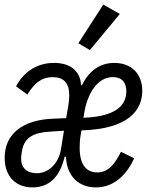

<svg xmlns="http://www.w3.org/2000/svg" viewBox="-21 -801 641 833"><path d="M120 12.1C193.5 12.1 239.7 -35.2 259.2 -120.7H265.3C268.8 -34.4 322.4 12.1 395.2 12.1C478.3 12.1 532.3 -50.1 561.1 -114.3L503.9 -142.4C478.3 -92.7 451.3 -52.9 400.6 -52.9C351.6 -52.9 324.6 -89.5 324.6 -159.8C324.6 -172.6 325.3 -194.2 328.5 -212.4L332.4 -235.4C537.6 -240.8 596.2 -323.9 596.2 -407C596.2 -484 545.5 -528.1 475.1 -528.1C410.9 -528.1 365.1 -492.2 334.2 -431.5H330.3C329.5 -480.5 296.2 -528.1 213.8 -528.1C133.9 -528.1 79.2 -484 48.7 -426.5L97.7 -390.6C127.5 -439.6 158.7 -466.3 207.7 -466.3C256 -466.3 279.5 -440 279.5 -387.4C279.5 -376.4 278.4 -361.2 275.6 -343.4L266 -288.4L205.6 -285.9C81 -280.2 -0.7 -223 -0.7 -116.5C-0.7 -32 50.8 12.1 120 12.1ZM70.7 -111.2C70.7 -117.5 70.7 -126.1 73.9 -144.2C84.5 -208.8 128.9 -226.9 204.5 -230.5L256.4 -233.7L243.3 -152.3C233 -91.6 189.6 -49.4 138.8 -49.4C97.3 -49.4 70.7 -71.7 70.7 -111.2ZM318.9 -613.3 369 -583.8 498.9 -740.4 427.2 -781.2ZM340.9 -290.1 343.8 -307.5C356.9 -392.8 400.6 -466.6 469.1 -466.6C507.5 -466.6 527 -443.9 527 -404.5C527 -345.2 483 -295.1 340.9 -290.1Z"/></svg>

Font: Margiela Mono Italic Text It
Style: Regular
Weight: 400
Designer: Mike Abbink, Paul van der Laan, Pieter van Rosmalen
Foundry: Bold Monday
Version: Version 2.003 2021